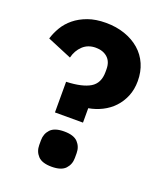

<svg xmlns="http://www.w3.org/2000/svg" viewBox="-134 -799 768 901"><g transform="rotate(20 250.0 -349.0)"><path d="M158 -233V-386Q237 -389 276.5 -412.5Q316 -436 316 -492V-506Q316 -544 293.5 -564Q271 -584 235 -584Q196 -584 170.5 -560Q145 -536 136 -499L14 -550Q23 -580 40 -608.5Q57 -637 84.5 -659.5Q112 -682 150.5 -696Q189 -710 240 -710Q292 -710 335 -695Q378 -680 409 -653Q440 -626 456.5 -588Q473 -550 473 -504Q473 -462 459 -428Q445 -394 421 -368.5Q397 -343 365 -327Q333 -311 298 -305V-233ZM230 12Q182 12 161.5 -10Q141 -32 141 -64V-88Q141 -120 161.5 -142Q182 -164 230 -164Q278 -164 298.5 -142Q319 -120 319 -88V-64Q319 -32 298.5 -10Q278 12 230 12Z"/></g></svg>

Font: IBM Plex Sans Devanagari
Style: Bold
Weight: 700
Designer: Mike Abbink, Paul van der Laan, Pieter van Rosmalen, Erin McLaughlin
Foundry: Bold Monday
Version: Version 1.1